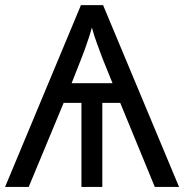

<svg xmlns="http://www.w3.org/2000/svg" viewBox="-20 -734 723 754"><path d="M384.8 -713.9 683.1 0H587.9L452.1 -330.1H381.8V0H299.8V-330.1H230L92.8 0H0L297.9 -713.9ZM340.8 -626Q336.9 -610.8 329.3 -587.4Q321.8 -564 313 -539.6Q304.2 -515.1 295.9 -495.1L261.2 -407.2H421.9L382.8 -503.9Q372.1 -533.2 361.1 -562.5Q350.1 -591.8 340.8 -626Z"/></svg>

Font: Kurinto Seri
Style: Regular
Weight: 400
Designer: Kurinto was developed by Clint Goss from a range of fonts that are compatible with the SIL Open Font License Version 1.1
Foundry: Clinton F. Goss
Version: Version 2.196; July 25, 2020